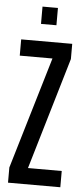

<svg xmlns="http://www.w3.org/2000/svg" viewBox="-58 -886 403 918"><g transform="rotate(5 143.0 -426.5)"><path d="M17 0V-73L177 -610H20V-688H265V-615L106 -78H268V0ZM108 -770V-853H182V-770Z"/></g></svg>

Font: Saira UltraCondensed SemiBold
Style: Regular
Weight: 600
Width: 1
Designer: Hector Gatti with collaboration of the Omnibus-Type team
Foundry: Omnibus-Type
Version: Version 1.101